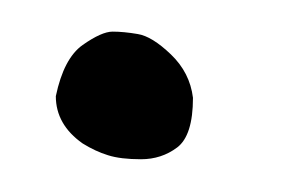

<svg xmlns="http://www.w3.org/2000/svg" viewBox="-20 -294 181 119"><path d="M14.6 -234.4Q19.5 -257.8 31.2 -266.1Q43 -274.4 49.8 -274.4Q56.6 -274.4 65.4 -272.9Q74.2 -271.5 85.9 -260.3Q97.7 -249 99.6 -233.4Q99.6 -210 89.8 -202.6Q80.1 -195.3 67.4 -195.3Q54.7 -195.3 46.9 -197.8Q39.1 -200.2 31.2 -205.1Q14.6 -216.8 14.6 -234.4Z"/></svg>

Font: Architects Daughter
Style: Regular
Weight: 400
Designer: Kimberly Geswein
Foundry: Kimberly Geswein
Version: Version 1.002 2010